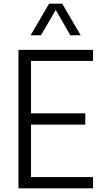

<svg xmlns="http://www.w3.org/2000/svg" viewBox="-20 -1020 581 1040"><path d="M282 -966 202 -829H146L246 -1000H317L417 -829H361ZM484 -690H148V-406H442V-345H148V-61H484V0H80V-750H484Z"/></svg>

Font: Orkney Light
Style: Regular
Weight: 300
Designer: Samuel Oakes and Alfredo Marco Pradil
Foundry: Alfredo Marco Pradil
Version: 1.0; ttfautohint (v1.5)